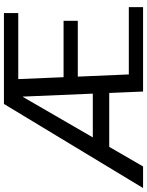

<svg xmlns="http://www.w3.org/2000/svg" viewBox="88 -846 751 981"><g transform="rotate(-90 463.5 -355.5)"><path d="M917.5 0H486.3L479 -172.9H203.6L103.5 0H-6.8L422.9 -710.9H887.2V-637.7H549.8L559.6 -406.2H847.7V-333.5H562.5L573.7 -72.8H917.5ZM252 -256.8H475.6L460.4 -614.3H459Z"/></g></svg>

Font: Roboto Web
Style: Regular
Weight: 400
Designer: Google
Version: Version 1.200310; 2013